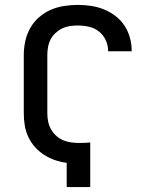

<svg xmlns="http://www.w3.org/2000/svg" viewBox="-20 -763 640 783"><path d="M252 0V-99Q228 -102 204.5 -110Q181 -118 160 -131.5Q139 -145 122.5 -163.5Q106 -182 95.5 -204.5Q85 -227 81 -251.5Q77 -276 77 -300V-539Q77 -567 83 -595Q89 -623 103 -648Q117 -673 138.5 -692Q160 -711 186 -722.5Q212 -734 240.5 -738.5Q269 -743 297 -743Q324 -743 351 -739Q378 -735 403 -725Q428 -715 450 -698.5Q472 -682 487 -659.5Q502 -637 509.5 -610.5Q517 -584 517 -557Q517 -556 517 -555.5Q517 -555 517 -554H421Q421 -554 421 -554.5Q421 -555 421 -555Q421 -578 411 -599.5Q401 -621 383 -635Q365 -649 342.5 -654Q320 -659 297 -659Q281 -659 264.5 -656.5Q248 -654 233.5 -647Q219 -640 206.5 -628.5Q194 -617 186.5 -602.5Q179 -588 176 -571.5Q173 -555 173 -539V-300Q173 -283 176.5 -266.5Q180 -250 188.5 -235Q197 -220 210 -208.5Q223 -197 239 -190.5Q255 -184 272 -182Q289 -180 306 -180Q316 -180 326.5 -180.5Q337 -181 348 -182V0Z"/></svg>

Font: Iosevka Custom Medium Extended
Style: Regular
Weight: 500
Width: 7
Monospace: yes
Designer: Belleve Invis
Foundry: Belleve Invis
Version: Version 11.2.4; ttfautohint (v1.8.4)